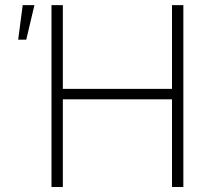

<svg xmlns="http://www.w3.org/2000/svg" viewBox="-20 -748 853 768"><path d="M186 0V-727.5H231.4V-392.6H668V-727.5H713.4V0H668V-350.6H231.4V0ZM52.7 -589.4 70.8 -727.5H117.7L85 -589.4Z"/></svg>

Font: Inter 17pt ExtraLight
Style: Regular
Weight: 250
Version: Version 4.001;git-66647c0bb